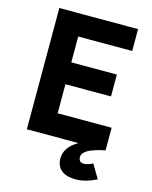

<svg xmlns="http://www.w3.org/2000/svg" viewBox="-127 -758 816 1034"><g transform="rotate(15 280.5 -241.5)"><path d="M417 100C397.7 100 388 90 388 70C388 55.3 397.5 42.3 416.5 31C435.5 19.7 467.3 9.3 512 0V-126H211V-288H465V-410H211V-554H512V-676H73V0H361C312.3 27.3 288 62.3 288 105C288 165.1 332.2 193 395 193C430.3 193 469.3 182.7 512 162L466 85C454.4 92.7 433.5 100 417 100Z"/></g></svg>

Font: Fog Sans
Style: Bold
Weight: 700
Foundry: Intel Corporation
Version: Version 1.00